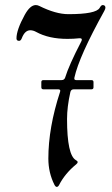

<svg xmlns="http://www.w3.org/2000/svg" viewBox="-20 -543 444 762"><path d="M45.4 -390.6Q45.4 -424.3 78.1 -483.9Q99.6 -522.9 122.1 -522.9Q128.9 -522.9 135.7 -519.5Q201.2 -486.8 251.5 -486.8Q361.3 -486.8 375.5 -511.7Q381.8 -522.9 387.2 -522.9Q398.4 -522.9 398.4 -512.2Q398.4 -507.8 393.6 -499Q293.9 -319.3 275.4 -235.4Q274.9 -232.9 274.9 -231.4Q274.9 -225.1 282.7 -225.1H342.8Q351.1 -225.1 351.1 -217.3V-196.8Q351.1 -188.5 342.8 -188.5H272.9Q261.7 -188.5 259.3 -177.7Q246.1 -119.1 246.1 -70.8Q246.1 73.7 281.7 92.8Q288.1 96.2 288.1 100.3Q288.1 104.5 282.7 108.9Q237.8 145.5 214.4 191.4Q210.4 198.7 205.3 198.7Q200.2 198.7 195.8 189.9Q171.9 142.1 171.9 86.4Q171.9 -36.6 218.3 -178.2Q219.2 -180.7 219.2 -182.6Q219.2 -188.5 210.4 -188.5H152.3Q144 -188.5 144 -196.8V-217.3Q144 -225.1 152.3 -225.1H224.1Q234.9 -225.1 238.3 -234.4Q253.4 -283.7 301.8 -377Q304.7 -382.3 304.7 -385.7Q304.7 -391.1 297.4 -391.1H293.9Q272.5 -388.7 247.6 -388.7Q173.8 -388.7 124 -416Q111.8 -422.9 100.1 -422.9Q78.6 -422.9 66.4 -391.1Q62.5 -380.9 55.7 -380.9Q45.4 -380.9 45.4 -390.6Z"/></svg>

Font: UnifrakturMaguntia
Style: Book
Weight: 400
Designer: j. 'mach' wust, Gerrit Ansmann, Georg Duffner, based on a font by Peter Wiegel, original typeface by Carl Albert Fahrenw
Version: Version 2017-03-19